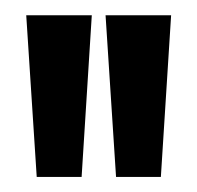

<svg xmlns="http://www.w3.org/2000/svg" viewBox="-20 -700 258 251"><path d="M28 -468.7 14.3 -680H100L86.7 -468.7ZM131.7 -468.7 118 -680H203.7L190.3 -468.7Z"/></svg>

Font: Bricolage Grotesque 96pt ExtraBold Condensed
Style: Regular
Weight: 800
Width: 3
Version: Version 1.001;gftools[0.9.33.dev8+g029e19f]